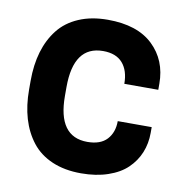

<svg xmlns="http://www.w3.org/2000/svg" viewBox="-67 -608 660 685"><g transform="rotate(10 262.5 -265.0)"><path d="M166 -249Q166 -101.1 272.9 -101.1Q320.3 -101.1 343.8 -126.5Q367.2 -151.9 367.2 -192.9H490.2V-171.9Q490.2 -133.3 476.6 -100.1Q462.9 -66.9 436.5 -41.5Q410.2 -16.1 367.4 -1.5Q324.7 13.2 270 13.2Q210.4 13.2 165 -6.3Q119.6 -25.9 91.8 -61.5Q64 -97.2 50 -144.3Q36.1 -191.4 36.1 -249V-280.8Q36.1 -338.9 50 -386Q64 -433.1 91.8 -468.5Q119.6 -503.9 165 -523.4Q210.4 -543 270 -543Q377.4 -543 433.8 -489Q490.2 -435.1 490.2 -350.1V-328.1H367.2Q367.2 -376 343.5 -403.1Q319.8 -430.2 272.9 -430.2Q166 -430.2 166 -280.8Z"/></g></svg>

Font: Cooper Hewitt
Style: Semibold
Weight: 709
Designer: Village Type and Design LLC
Foundry: Cooper Hewitt Smithsonian Design Museum
Version: 1.000